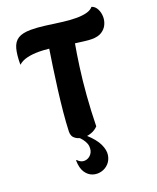

<svg xmlns="http://www.w3.org/2000/svg" viewBox="-172 -826 954 1166"><g transform="rotate(-20 305.0 -243.0)"><path d="M253 4Q222 4 198.5 -12Q175 -28 176 -60Q178 -116 184.5 -184Q191 -252 200 -322.5Q209 -393 218.5 -458Q228 -523 236 -574Q218 -576 201 -577Q184 -578 170 -578Q128 -578 94.5 -570Q61 -562 38 -542Q38 -605 48.5 -644.5Q59 -684 87.5 -702Q116 -720 171 -720Q211 -720 260.5 -713.5Q310 -707 361 -700Q412 -693 456 -693Q492 -693 520.5 -700Q549 -707 564 -725Q586 -718 598 -694.5Q610 -671 610 -643Q610 -618 599 -594.5Q588 -571 564 -555.5Q540 -540 499 -540Q480 -540 452.5 -543.5Q425 -547 394 -551Q383 -491 371.5 -407.5Q360 -324 352.5 -228Q345 -132 343 -33Q325 -14 300.5 -5Q276 4 253 4ZM157 120 161 118Q182 141 207 139Q232 137 248.5 117Q265 97 262 66Q259 35 225 0H268Q318 45 336.5 84.5Q355 124 350 155.5Q345 187 325 208Q305 229 277 236Q249 243 222 234Q195 225 176.5 197.5Q158 170 157 120Z"/></g></svg>

Font: Agbalumo
Style: Regular
Weight: 400
Designer: Raphael Alegbeleye
Foundry: Sorkin Type Co.
Version: Version 1.000; ttfautohint (v1.8.4)